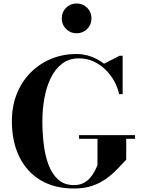

<svg xmlns="http://www.w3.org/2000/svg" viewBox="-20 -1069 809 1099"><path d="M432.5 -295.5H753V-274.5H702.5V-155Q678.5 -129.5 651.2 -101Q624 -72.5 589.5 -47.2Q555 -22 509.5 -6Q464 10 403 10Q291.5 10 212 -37.8Q132.5 -85.5 90.2 -172.2Q48 -259 48 -375Q48 -462.5 76.8 -533.2Q105.5 -604 156.5 -654.8Q207.5 -705.5 274.5 -732.8Q341.5 -760 417.5 -760Q460.5 -760 501.2 -745.2Q542 -730.5 575.5 -704.5L665 -750H682V-530H662Q653.5 -569.5 633 -606Q612.5 -642.5 582.2 -671.8Q552 -701 513.8 -718Q475.5 -735 431.5 -735Q375.5 -735 335.8 -704.8Q296 -674.5 271 -623.2Q246 -572 234.2 -507.8Q222.5 -443.5 222.5 -375Q222.5 -307 230.5 -241.8Q238.5 -176.5 258.5 -124Q278.5 -71.5 313.8 -40.5Q349 -9.5 403 -9.5Q434.5 -9.5 457.5 -21.2Q480.5 -33 496.2 -51.5Q512 -70 522.2 -89.8Q532.5 -109.5 538 -125V-274.5H432.5ZM418 -878.5Q382.5 -878.5 358 -903.2Q333.5 -928 333.5 -963.5Q333.5 -1000 358 -1024.5Q382.5 -1049 418 -1049Q454.5 -1049 479 -1024.5Q503.5 -1000 503.5 -963.5Q503.5 -928 479 -903.2Q454.5 -878.5 418 -878.5Z"/></svg>

Font: Bodoni Moda
Style: Bold
Weight: 700
Designer: Owen Earl
Foundry: indestructible type
Version: Version 2.005